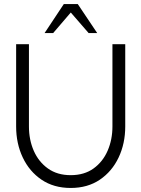

<svg xmlns="http://www.w3.org/2000/svg" viewBox="-20 -919 701 952"><path d="M330.5 13Q246.5 13 186 -28Q125.5 -69 92.8 -138.2Q60 -207.5 60 -292V-700H123.5V-292Q123.5 -226 147.5 -171.2Q171.5 -116.5 217.8 -83.5Q264 -50.5 330.5 -50.5Q398 -50.5 444 -83.8Q490 -117 513.8 -172Q537.5 -227 537.5 -292V-700H601V-292Q601 -207.5 568.2 -138.2Q535.5 -69 475 -28Q414.5 13 330.5 13ZM365.5 -899 462 -755H419.5L331 -857L243.5 -755H201L296.5 -899Z"/></svg>

Font: Urbanist Light
Style: Regular
Weight: 300
Designer: Corey Hu
Foundry: Corey Hu
Version: Version 1.330; ttfautohint (v1.8.4.7-5d5b)